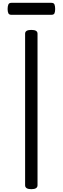

<svg xmlns="http://www.w3.org/2000/svg" viewBox="-20 -1327 445 1361"><path d="M202 14Q180 14 169 7Q158 0 158 -14V-1088Q158 -1102 169 -1108.5Q180 -1115 202 -1115Q224 -1115 235 -1108.5Q246 -1102 246 -1088V-14Q246 0 235 7Q224 14 202 14ZM61 -1222Q44 -1222 39 -1233.5Q34 -1245 34 -1263Q34 -1282 39 -1294.5Q44 -1307 61 -1307H344Q362 -1307 366.5 -1294.5Q371 -1282 371 -1263Q371 -1245 366.5 -1233.5Q362 -1222 344 -1222Z"/></svg>

Font: Playwrite FR Moderne
Style: Regular
Weight: 400
Designer: Veronika Burian, José Scaglione
Foundry: TypeTogether
Version: Version 1.002